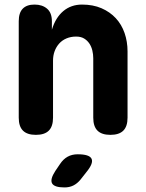

<svg xmlns="http://www.w3.org/2000/svg" viewBox="-20 -580 640 840"><path d="M212 -315V-65Q212 -27 193.5 -8.5Q175 10 137 10Q99 10 80.5 -8.5Q62 -27 62 -65V-487Q62 -524 79.5 -542Q97 -560 131 -560Q165 -560 186 -542Q207 -524 207 -487V-450Q223 -503 257 -531.5Q291 -560 339 -560Q387 -560 424 -544Q461 -528 486.5 -500.5Q512 -473 525 -435.5Q538 -398 538 -355V-65Q538 -27 519.5 -8.5Q501 10 463 10Q425 10 406.5 -8.5Q388 -27 388 -65V-325Q388 -342 384 -359Q380 -376 371 -389.5Q362 -403 348 -411.5Q334 -420 313 -420Q290 -420 271 -412Q252 -404 239 -389.5Q226 -375 219 -356Q212 -337 212 -315ZM222 168 243 137Q257 116 276 105.5Q295 95 320 95Q371 95 380.5 114.5Q390 134 358 173L332 206Q318 223 301 231.5Q284 240 262 240Q218 240 208 222.5Q198 205 222 168Z"/></svg>

Font: Maple Mono NL ExtraBold
Style: Regular
Weight: 800
Monospace: yes
Designer: subframe7536
Version: Version 7.000